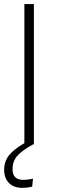

<svg xmlns="http://www.w3.org/2000/svg" viewBox="-27 -704 277 936"><path d="M91.8 -684.1H138.2V0H133.8Q79.6 29.8 56.9 56.2Q34.2 82.5 34.2 121.1Q34.2 172.9 86.9 172.9Q106.9 172.9 133.8 167L129.9 206.1Q106 211.9 83 211.9Q39.6 211.9 16.4 187.7Q-6.8 163.6 -6.8 124Q-6.8 83 17.3 52.7Q41.5 22.5 91.8 -5.9Z"/></svg>

Font: Fira Sans Compressed ExtraLight
Style: Regular
Weight: 250
Width: 1
Designer: Carrois Corporate & Edenspiekermann AG
Foundry: Carrois Corporate GbR & Edenspiekermann AG
Version: Version 4.203;PS 004.203;hotconv 1.0.88;makeotf.lib2.5.64775